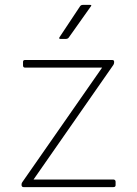

<svg xmlns="http://www.w3.org/2000/svg" viewBox="-20 -751 559 784"><path d="M452 -9V5Q452 13 443 13H76Q72 13 70 10.5Q68 8 68 5V2Q68 -3 71 -7L397 -475H82Q74 -475 74 -484V-498Q74 -506 82 -506H438Q446 -506 446 -499V-496Q446 -491 443 -486L117 -18H443Q447 -18 449.5 -15.5Q452 -13 452 -9ZM351 -725 261 -598Q257 -592 248 -592H227Q219 -592 223 -599L306 -724Q310 -731 318 -731H348Q356 -731 351 -725Z"/></svg>

Font: LINE Seed JP_TTF Thin
Style: Regular
Weight: 250
Designer: LY Corporation & Fontrix & Fontworks
Version: Version 1.008